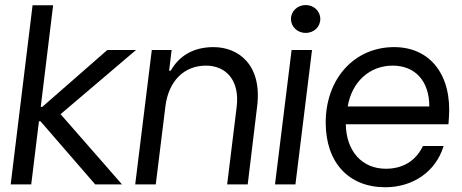

<svg xmlns="http://www.w3.org/2000/svg" viewBox="-20 -749 1876 780"><path d="M23.4 0H106.9L138.2 -256.3H144.5L366.7 0H475.6L226.1 -285.2L532.7 -545.9H416L151.9 -314.9H145.5L195.8 -727.5H112.3Z M529.3 0H612.8L651.9 -316.4C664.6 -419.9 727.5 -482.4 816.9 -482.4C897 -482.4 955.1 -423.8 941.4 -314L902.8 0H986.3L1024.4 -314.9C1046.4 -485.8 948.7 -557.6 847.2 -557.6C761.2 -557.6 705.1 -518.1 673.8 -461.9H667L677.2 -545.9H596.7Z M1097.2 0H1180.2L1247.6 -545.9H1164.6ZM1162.1 -671.9C1162.1 -640.1 1188.5 -615.2 1221.7 -615.2C1255.4 -615.2 1281.2 -640.1 1281.2 -671.9C1281.2 -703.6 1255.4 -728.5 1221.7 -728.5C1188.5 -728.5 1162.1 -703.6 1162.1 -671.9Z M1544.9 11.7C1656.2 11.7 1750 -50.3 1782.2 -155.8H1698.2C1668.9 -95.2 1616.7 -63.5 1547.4 -63.5C1450.2 -63.5 1386.7 -135.3 1384.8 -244.1H1801.8L1803.7 -270.5C1816.4 -443.4 1728.5 -557.6 1581.1 -557.6C1419.4 -557.6 1303.2 -429.2 1303.2 -251C1303.2 -88.9 1396.5 11.7 1544.9 11.7ZM1392.6 -316.4C1409.2 -416.5 1481.4 -482.4 1575.2 -482.4C1667 -482.4 1724.1 -419.4 1724.1 -316.4Z"/></svg>

Font: Guggenheim Sans Display
Style: Italic
Weight: 400
Italic angle: -7°
Designer: Modified by Tom Baber under direction of Pentagram Design 2023
Foundry: rsms
Version: Version 1.001;Glyphs 3.1.2 (3151)